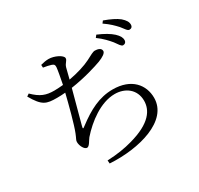

<svg xmlns="http://www.w3.org/2000/svg" viewBox="-177 -1039 1354 1305"><g transform="rotate(-30 500.0 -386.5)"><path d="M766 -654C786 -628 796 -606 811 -605C826 -605 837 -615 837 -631C837 -652 827 -669 803 -692C778 -715 739 -738 689 -759L675 -741C718 -710 745 -679 766 -654ZM854 -723C875 -698 886 -675 902 -675C917 -675 927 -684 927 -701C927 -722 916 -740 890 -763C865 -783 826 -802 776 -820L763 -803C808 -772 831 -748 854 -723ZM263 -746C288 -742 308 -738 323 -733C340 -727 345 -722 344 -703C342 -680 332 -627 322 -576C298 -574 275 -572 253 -572C188 -572 148 -586 91 -642L72 -629C130 -528 160 -520 244 -520C266 -520 288 -521 309 -523C290 -444 253 -302 231 -248C217 -212 210 -208 210 -192C210 -161 231 -124 251 -124C270 -124 286 -162 300 -179C372 -261 484 -347 595 -347C678 -347 746 -296 746 -208C746 -137 701 -57 523 -9C470 6 405 17 328 20L330 45C558 59 815 -11 815 -191C815 -292 746 -381 598 -381C493 -381 405 -334 311 -263C289 -245 289 -250 295 -273L364 -529C474 -545 571 -576 612 -591C648 -605 675 -622 675 -639C675 -663 647 -670 626 -670C610 -670 589 -657 552 -638C511 -617 446 -597 379 -585L400 -668C409 -699 429 -705 429 -725C429 -748 370 -778 325 -778C305 -778 284 -774 262 -768Z"/></g></svg>

Font: Noto Serif CJK TC
Style: Regular
Weight: 400
Designer: Ryoko NISHIZUKA 西塚涼子 (kana & ideographs); Frank Grießhammer (Latin, Greek & Cyrillic); Wenlong ZHANG 张文龙 (bopomofo); San
Foundry: Adobe
Version: Version 2.001;hotconv 1.1.0;makeotfexe 2.6.0